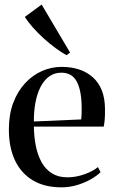

<svg xmlns="http://www.w3.org/2000/svg" viewBox="-20 -812 498 844"><path d="M250 11.5Q175.5 11.5 124 -19.5Q72.5 -50.5 45.8 -107.2Q19 -164 19 -242.5Q19 -309 38.2 -360Q57.5 -411 90.5 -446.5Q123.5 -482 165 -500Q206.5 -518 250.5 -518Q338 -518 389.2 -471.2Q440.5 -424.5 441.5 -335Q442 -304 440.2 -285.5Q438.5 -267 436 -255.5H129Q129.5 -209.5 137.8 -169.2Q146 -129 163.2 -98.2Q180.5 -67.5 208.5 -50Q236.5 -32.5 275.5 -32.5Q314 -32.5 351.5 -46Q389 -59.5 410.5 -77.5L422 -55Q405 -38.5 378 -23.2Q351 -8 318 1.8Q285 11.5 250 11.5ZM129 -278 337 -287Q338.5 -300.5 338.8 -312.2Q339 -324 339 -336.5Q339 -411.5 318.2 -452Q297.5 -492.5 249.5 -492.5Q219 -492.5 196 -475.8Q173 -459 158 -429.5Q143 -400 135.8 -361Q128.5 -322 129 -278ZM272 -569.5Q250 -581.5 224 -600.8Q198 -620 172.2 -643.2Q146.5 -666.5 124.8 -691Q103 -715.5 89 -737.5L163 -792L288 -581L273 -569.5Z"/></svg>

Font: Merriweather 144pt
Style: Regular
Weight: 400
Version: Version 2.100